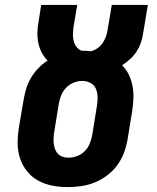

<svg xmlns="http://www.w3.org/2000/svg" viewBox="-20 -755 640 783"><path d="M256 8Q224 8 193 2Q162 -4 135.5 -18.5Q109 -33 90 -57Q71 -81 61.5 -110Q52 -139 52 -171Q52 -203 57 -235L77 -352Q81 -375 88 -397Q95 -419 107.5 -439.5Q120 -460 137 -477.5Q154 -495 174 -508Q160 -522 150.5 -540Q141 -558 136.5 -579Q132 -600 132.5 -622Q133 -644 137 -665L148 -735H295L280 -646Q278 -631 277.5 -616.5Q277 -602 280.5 -588Q284 -574 292.5 -563Q301 -552 314 -548Q316 -548 317.5 -548Q319 -548 321 -548Q328 -548 335.5 -547.5Q343 -547 350 -546Q364 -549 377 -558Q390 -567 398.5 -579.5Q407 -592 412 -606Q417 -620 419 -635L436 -735H583L563 -615Q560 -596 553.5 -578Q547 -560 536 -543.5Q525 -527 510 -513.5Q495 -500 478 -489Q495 -472 505.5 -450Q516 -428 520.5 -403.5Q525 -379 524 -353Q523 -327 519 -302L500 -185Q495 -157 485 -130.5Q475 -104 457.5 -80.5Q440 -57 416 -39Q392 -21 365.5 -10.5Q339 0 311 4Q283 8 256 8ZM259 -112Q277 -112 294.5 -118.5Q312 -125 325.5 -138.5Q339 -152 346 -169.5Q353 -187 356 -204L375 -321Q378 -339 378 -357.5Q378 -376 371.5 -392Q365 -408 349.5 -416.5Q334 -425 316 -425Q298 -425 280.5 -418Q263 -411 250 -397.5Q237 -384 230 -367Q223 -350 220 -333L201 -216Q199 -204 198.5 -191.5Q198 -179 199.5 -167.5Q201 -156 205 -145.5Q209 -135 217 -127Q225 -119 236 -115.5Q247 -112 259 -112Z"/></svg>

Font: Iosevka Slab Heavy Extended
Style: Italic
Weight: 900
Width: 7
Italic angle: -9°
Monospace: yes
Designer: Belleve Invis
Foundry: Belleve Invis
Version: Version 11.1.0; ttfautohint (v1.8.3)